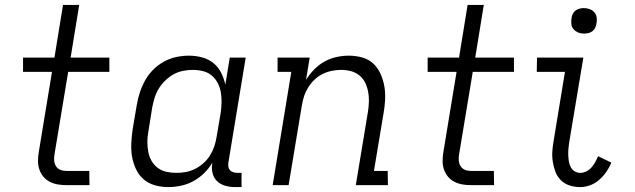

<svg xmlns="http://www.w3.org/2000/svg" viewBox="-20 -755 2590 783"><path d="M250 0Q232 0 215 -3Q198 -6 182.5 -14Q167 -22 156.5 -35Q146 -48 140.5 -64Q135 -80 135 -98Q135 -116 138 -134L192 -462H74V-520H202L237 -735H303L268 -520H426V-462H258L202 -124Q200 -112 201 -99.5Q202 -87 208.5 -77Q215 -67 226 -62.5Q237 -58 250 -58H344L345 0Z M666 8Q638 8 611.5 0.5Q585 -7 565.5 -24Q546 -41 534.5 -65.5Q523 -90 518.5 -116.5Q514 -143 515.5 -171.5Q517 -200 521 -228L538 -328Q542 -353 550.5 -378.5Q559 -404 572 -427.5Q585 -451 605 -471Q625 -491 649 -504Q673 -517 699 -522.5Q725 -528 751 -528Q778 -528 804 -521Q830 -514 850 -498Q870 -482 881.5 -459Q893 -436 899 -410L917 -520H982L912 -96Q910 -86 911 -77Q912 -68 917.5 -61.5Q923 -55 931.5 -52.5Q940 -50 949 -50H965V8H939Q918 8 898.5 2.5Q879 -3 865 -16.5Q851 -30 846.5 -50.5Q842 -71 846 -92Q832 -68 812 -48.5Q792 -29 768 -16Q744 -3 717.5 2.5Q691 8 666 8ZM699 -50Q718 -50 737.5 -53.5Q757 -57 775 -66Q793 -75 809 -89Q825 -103 836 -120.5Q847 -138 853.5 -157Q860 -176 863 -195L880 -295Q883 -316 883.5 -337.5Q884 -359 880.5 -379Q877 -399 867.5 -417Q858 -435 843 -447.5Q828 -460 807.5 -465Q787 -470 766 -470Q747 -470 726.5 -466Q706 -462 688 -452Q670 -442 654.5 -427Q639 -412 628 -394.5Q617 -377 611 -357.5Q605 -338 601 -318L585 -218Q581 -198 581 -177Q581 -156 584.5 -136.5Q588 -117 597.5 -100Q607 -83 622.5 -71Q638 -59 658 -54.5Q678 -50 699 -50Z M1092 0 1168 -462H1112V-520H1243L1228 -429Q1242 -452 1261 -471.5Q1280 -491 1303.5 -504Q1327 -517 1352.5 -522.5Q1378 -528 1402 -528Q1431 -528 1457.5 -520.5Q1484 -513 1502.5 -495.5Q1521 -478 1532 -453.5Q1543 -429 1547.5 -402.5Q1552 -376 1550.5 -348Q1549 -320 1544 -292L1505 -58H1561L1562 0H1431L1481 -302Q1484 -322 1484.5 -342.5Q1485 -363 1481 -382.5Q1477 -402 1468.5 -419Q1460 -436 1445 -448Q1430 -460 1410.5 -465Q1391 -470 1371 -470Q1352 -470 1332.5 -466Q1313 -462 1295 -453Q1277 -444 1262.5 -430Q1248 -416 1237 -398.5Q1226 -381 1220 -362.5Q1214 -344 1211 -325L1157 0Z M1900 0Q1882 0 1865 -3Q1848 -6 1832.5 -14Q1817 -22 1806.5 -35Q1796 -48 1790.5 -64Q1785 -80 1785 -98Q1785 -116 1788 -134L1842 -462H1724V-520H1852L1887 -735H1953L1918 -520H2076V-462H1908L1852 -124Q1850 -112 1851 -99.5Q1852 -87 1858.5 -77Q1865 -67 1876 -62.5Q1887 -58 1900 -58H1994L1995 0Z M2346 8Q2324 8 2303.5 1.5Q2283 -5 2268 -19.5Q2253 -34 2245.5 -53.5Q2238 -73 2234.5 -94.5Q2231 -116 2232.5 -138Q2234 -160 2238 -182L2284 -462H2169L2170 -520H2359L2301 -173Q2299 -160 2298 -147Q2297 -134 2297.5 -121.5Q2298 -109 2300 -96.5Q2302 -84 2307.5 -73.5Q2313 -63 2323.5 -56.5Q2334 -50 2346 -50Q2359 -50 2371 -56Q2383 -62 2392 -72Q2401 -82 2407.5 -94Q2414 -106 2419 -118L2473 -92Q2465 -72 2452.5 -54Q2440 -36 2423.5 -21.5Q2407 -7 2386.5 0.5Q2366 8 2346 8ZM2362 -618Q2349 -618 2338 -622.5Q2327 -627 2319 -636Q2311 -645 2310 -657.5Q2309 -670 2311 -683Q2312 -691 2316.5 -699.5Q2321 -708 2328.5 -713Q2336 -718 2344.5 -720Q2353 -722 2361 -722Q2374 -722 2385.5 -717.5Q2397 -713 2404.5 -704Q2412 -695 2413.5 -682.5Q2415 -670 2412 -657Q2411 -649 2406.5 -640.5Q2402 -632 2395 -627Q2388 -622 2379 -620Q2370 -618 2362 -618Z"/></svg>

Font: Iosevka Etoile Light
Style: Italic
Weight: 300
Italic angle: -9°
Designer: Belleve Invis
Foundry: Belleve Invis
Version: Version 22.1.2; ttfautohint (v1.8.4)